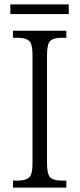

<svg xmlns="http://www.w3.org/2000/svg" viewBox="-20 -854 362 874"><path d="M39 0V-32H63Q96 -32 112 -45.5Q128 -59 128 -110V-603Q128 -655 112 -668.5Q96 -682 63 -682H39V-714H282V-682H259Q225 -682 209.5 -668.5Q194 -655 194 -603V-111Q194 -59 209.5 -45.5Q225 -32 259 -32H282V0ZM27 -790V-834H293V-790Z"/></svg>

Font: Noto Serif Lao SemiCondensed Light
Style: Regular
Weight: 300
Width: 4
Designer: Monotype Design Team
Foundry: Monotype Imaging Inc.
Version: Version 2.003; ttfautohint (v1.8.4.7-5d5b)